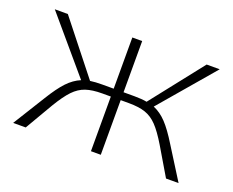

<svg xmlns="http://www.w3.org/2000/svg" viewBox="-83 -598 890 733"><g transform="rotate(20 362.0 -231.0)"><path d="M698 0H647L580 -113Q553 -158 531 -181Q509 -204 482.5 -213Q456 -222 415 -222H382V0H342V-222H308Q267 -222 240.5 -213Q214 -204 192 -181Q170 -158 143 -113L77 0H26L106 -129Q136 -178 160.5 -204Q185 -230 214 -242L27 -462H80L247 -251Q268 -254 296 -254H342V-462H382V-254H427Q457 -254 477 -250L644 -462H697L509 -242Q538 -230 562.5 -204Q587 -178 617 -129Z"/></g></svg>

Font: Ysabeau SC Light
Style: Regular
Weight: 300
Designer: Christian Thalmann (Catharsis Fonts)
Version: Version 0.003